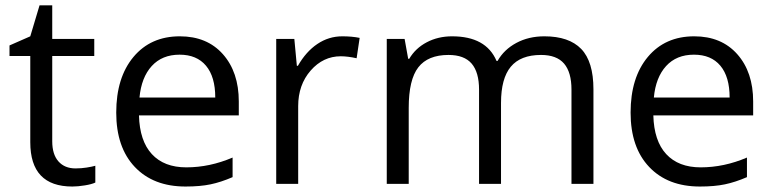

<svg xmlns="http://www.w3.org/2000/svg" viewBox="-20 -679 2853 709"><path d="M258.8 -57.1Q280.3 -57.1 300.3 -60.3Q320.3 -63.5 332 -66.9V-4.9Q318.8 1.5 293.2 5.6Q267.6 9.8 247.1 9.8Q91.8 9.8 91.8 -153.8V-472.2H15.1V-511.2L91.8 -544.9L126 -659.2H172.9V-535.2H328.1V-472.2H172.9V-157.2Q172.9 -108.9 195.8 -83Q218.8 -57.1 258.8 -57.1Z M665 9.8Q546.4 9.8 477.8 -62.5Q409.2 -134.8 409.2 -263.2Q409.2 -392.6 472.9 -468.8Q536.6 -544.9 644 -544.9Q744.6 -544.9 803.2 -478.8Q861.8 -412.6 861.8 -304.2V-252.9H493.2Q495.6 -158.7 540.8 -109.9Q585.9 -61 668 -61Q754.4 -61 838.9 -97.2V-24.9Q795.9 -6.3 757.6 1.7Q719.2 9.8 665 9.8ZM643.1 -477.1Q578.6 -477.1 540.3 -435.1Q502 -393.1 495.1 -318.8H774.9Q774.9 -395.5 740.7 -436.3Q706.5 -477.1 643.1 -477.1Z M1244.1 -544.9Q1279.8 -544.9 1308.1 -539.1L1296.9 -463.9Q1263.7 -471.2 1238.3 -471.2Q1173.3 -471.2 1127.2 -418.5Q1081.1 -365.7 1081.1 -287.1V0H1000V-535.2H1066.9L1076.2 -436H1080.1Q1109.9 -488.3 1151.9 -516.6Q1193.8 -544.9 1244.1 -544.9Z M2090.3 0V-348.1Q2090.3 -412.1 2063 -444.1Q2035.6 -476.1 1978 -476.1Q1902.3 -476.1 1866.2 -432.6Q1830.1 -389.2 1830.1 -298.8V0H1749V-348.1Q1749 -412.1 1721.7 -444.1Q1694.3 -476.1 1636.2 -476.1Q1560.1 -476.1 1524.7 -430.4Q1489.3 -384.8 1489.3 -280.8V0H1408.2V-535.2H1474.1L1487.3 -461.9H1491.2Q1514.2 -501 1555.9 -522.9Q1597.7 -544.9 1649.4 -544.9Q1774.9 -544.9 1813.5 -454.1H1817.4Q1841.3 -496.1 1886.7 -520.5Q1932.1 -544.9 1990.2 -544.9Q2081.1 -544.9 2126.2 -498.3Q2171.4 -451.7 2171.4 -349.1V0Z M2564.5 9.8Q2445.8 9.8 2377.2 -62.5Q2308.6 -134.8 2308.6 -263.2Q2308.6 -392.6 2372.3 -468.8Q2436 -544.9 2543.5 -544.9Q2644 -544.9 2702.6 -478.8Q2761.2 -412.6 2761.2 -304.2V-252.9H2392.6Q2395 -158.7 2440.2 -109.9Q2485.4 -61 2567.4 -61Q2653.8 -61 2738.3 -97.2V-24.9Q2695.3 -6.3 2657 1.7Q2618.7 9.8 2564.5 9.8ZM2542.5 -477.1Q2478 -477.1 2439.7 -435.1Q2401.4 -393.1 2394.5 -318.8H2674.3Q2674.3 -395.5 2640.1 -436.3Q2606 -477.1 2542.5 -477.1Z"/></svg>

Font: f04114697
Style: Regular
Weight: 400
Foundry: Ascender Corporation
Version: Version 1.10